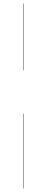

<svg xmlns="http://www.w3.org/2000/svg" viewBox="-20 -800 259 1070"><path d="M109 -779.9H111V-409H109ZM109 -166H111V250H109Z"/></svg>

Font: Bodoni* 96pt Fatface
Style: Regular
Weight: 900
Version: Version 2.3